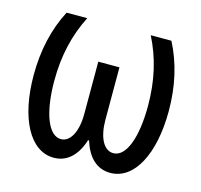

<svg xmlns="http://www.w3.org/2000/svg" viewBox="-85 -633 771 736"><g transform="rotate(15 300.0 -265.0)"><path d="M412 10C507 10 568 -106 568 -277C568 -375 548 -463 508 -540H426C466 -461 486 -376 486 -275C486 -150 455 -66 404 -66C365 -66 342 -114 342 -182V-390H258V-182C258 -114 234 -66 196 -66C146 -66 114 -150 114 -276C114 -376 134 -461 174 -540H92C52 -463 32 -375 32 -277C32 -106 93 10 188 10C242 10 279 -28 298 -89H302C321 -28 357 10 412 10Z"/></g></svg>

Font: CommitMono
Style: 400Regular
Weight: 400
Monospace: yes
Designer: Eigil Nikolajsen
Foundry: Eigil Nikolajsen
Version: Version 1.143